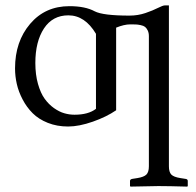

<svg xmlns="http://www.w3.org/2000/svg" viewBox="-20 -462 730 716"><path d="M337.9 -335.9V-56.2C319 -41.5 292.3 -34.2 257.8 -34.2C245.1 -34.2 232.5 -36 220 -39.6C207.4 -43.1 194.6 -49.6 181.4 -58.8C168.2 -68.1 156.6 -79.8 146.5 -93.8C136.4 -107.7 128.1 -126.2 121.6 -149.2C115.1 -172.1 111.8 -198.1 111.8 -227.1C111.8 -280.4 122.6 -323.4 144 -356C165.5 -388.5 195.8 -404.8 234.9 -404.8C276.2 -404.8 310.5 -381.8 337.9 -335.9ZM609.9 158.2V-441.9H595.2C590 -441.9 581.2 -438.7 568.8 -432.4C556.5 -426 540.9 -419.7 522.2 -413.3C503.5 -407 483.7 -403.8 462.9 -403.8C396.8 -403.8 353.5 -409.2 333 -419.9C309.6 -432.6 278.2 -439 238.8 -439C178.5 -439 129.7 -417 92.3 -373C54.9 -329.1 36.1 -273.8 36.1 -207C36.1 -187.5 38.3 -168.1 42.7 -148.7C47.1 -129.3 54.4 -110 64.5 -90.8C74.5 -71.6 87 -54.6 101.8 -39.8C116.6 -25 135.4 -13 158.2 -3.9C181 5.2 206.2 9.8 233.9 9.8C261.2 9.8 292 3.7 326.2 -8.3C360.4 -20.3 389.3 -34.5 413.1 -50.8V-358.9C432.9 -367 450.5 -371.1 465.8 -371.1C474.6 -371.1 481.4 -371 486.1 -370.8C490.8 -370.7 496.8 -369.9 504.2 -368.4C511.5 -366.9 517 -364.7 520.8 -361.8C524.5 -358.9 527.8 -354.5 530.8 -348.6C533.7 -342.8 535.2 -335.6 535.2 -327.1V158.2C535.2 172.5 532.1 182.8 525.9 189C519.7 195.1 508.5 199.5 492.2 202.1L473.1 205.1C467.6 206.1 464.8 208.7 464.8 212.9V231.9L466.8 233.9L570.8 231.9C596.8 231.9 632.6 232.6 678.2 233.9L680.2 231.9V212.9C680.2 208.3 677.4 205.7 671.9 205.1L652.8 202.1C636.2 199.5 624.9 195.1 618.9 189C612.9 182.8 609.9 172.5 609.9 158.2Z"/></svg>

Font: Linux Biolinum G
Style: Bold
Weight: 700
Designer: Philipp H. Poll
Foundry: Philipp H. Poll
Version: Version 1.1.0